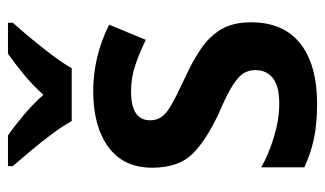

<svg xmlns="http://www.w3.org/2000/svg" viewBox="-187 -619 816 482"><g transform="rotate(-90 221.0 -378.0)"><path d="M406 -156Q406 -74 352.5 -32Q299 10 201 10Q151 10 113.5 2Q76 -6 42 -22V-130Q76 -111 119 -98Q162 -85 202 -85Q246 -85 266 -101Q286 -117 286 -145Q286 -160 279 -173Q272 -186 249 -201Q226 -216 179 -236Q110 -268 75.5 -303Q41 -338 41 -404Q41 -476 93 -514Q145 -552 233 -552Q320 -552 400 -512L362 -420Q329 -436 298 -446.5Q267 -457 232 -457Q160 -457 160 -409Q160 -393 168.5 -380.5Q177 -368 200 -355Q223 -342 266 -322Q308 -303 339.5 -281.5Q371 -260 388.5 -230.5Q406 -201 406 -156ZM158 -606Q146 -628 126 -655Q106 -682 84 -708Q62 -734 45 -754V-766H122Q145 -750 172.5 -727Q200 -704 224 -677Q249 -705 275.5 -726.5Q302 -748 327 -766H405V-754Q388 -735 366 -708.5Q344 -682 323.5 -655Q303 -628 291 -606Z"/></g></svg>

Font: Noto Sans Tamil SemiCondensed SemiBold
Style: Regular
Weight: 600
Width: 4
Designer: Jelle Bosma - Monotype Design Team
Foundry: Monotype Imaging Inc.
Version: Version 2.004; ttfautohint (v1.8.4.7-5d5b)